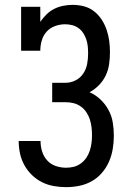

<svg xmlns="http://www.w3.org/2000/svg" viewBox="-20 -763 540 791"><path d="M252 8Q227 8 201.5 3.5Q176 -1 153 -12.5Q130 -24 111.5 -42Q93 -60 80.5 -82.5Q68 -105 62.5 -130.5Q57 -156 57 -182Q57 -182 57 -182Q57 -182 57 -182H147Q147 -182 147 -182Q147 -182 147 -182Q147 -160 153.5 -139Q160 -118 174.5 -102Q189 -86 210 -79Q231 -72 252 -72Q269 -72 284.5 -76Q300 -80 313.5 -90Q327 -100 336 -113.5Q345 -127 350 -142.5Q355 -158 357 -174Q359 -190 359 -206Q359 -223 357 -239.5Q355 -256 350 -271.5Q345 -287 335.5 -301Q326 -315 312.5 -324.5Q299 -334 283 -338Q267 -342 250 -342H195V-422H250Q272 -422 291.5 -432Q311 -442 323 -460Q335 -478 339 -499.5Q343 -521 343 -543Q343 -558 341.5 -572.5Q340 -587 335.5 -600.5Q331 -614 323 -626.5Q315 -639 303 -647.5Q291 -656 277 -659.5Q263 -663 248 -663Q227 -663 206.5 -655.5Q186 -648 172 -632.5Q158 -617 152 -596Q146 -575 146 -554H67V-735H146V-673Q157 -689 171 -703Q185 -717 202.5 -726Q220 -735 240 -739Q260 -743 279 -743Q303 -743 326 -737Q349 -731 367.5 -716.5Q386 -702 399 -682Q412 -662 419.5 -639.5Q427 -617 430 -594Q433 -571 433 -547Q433 -523 429.5 -498.5Q426 -474 415.5 -452Q405 -430 388 -412.5Q371 -395 349 -383Q374 -372 394 -353Q414 -334 427 -310Q440 -286 444.5 -259Q449 -232 449 -204Q449 -177 444.5 -149.5Q440 -122 429 -97Q418 -72 400 -51Q382 -30 358 -16.5Q334 -3 307 2.5Q280 8 252 8Z"/></svg>

Font: Iosevka Slab Medium
Style: Regular
Weight: 500
Monospace: yes
Designer: Belleve Invis
Foundry: Belleve Invis
Version: Version 11.1.1; ttfautohint (v1.8.3)